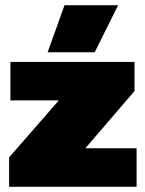

<svg xmlns="http://www.w3.org/2000/svg" viewBox="-20 -718 559 738"><path d="M228 -698H434L344 -517H163ZM15 -113 206 -332H20V-480H497V-368L308 -148H505V0H15Z"/></svg>

Font: Readiness Black
Style: Regular
Weight: 900
Designer: Katatrad Team
Foundry: CadsonDemak
Version: Version 1.00;April 23, 2019;FontCreator 11.5.0.2425 64-bit; 